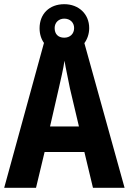

<svg xmlns="http://www.w3.org/2000/svg" viewBox="-20 -897 615 917"><path d="M424 0H575L383 -691C397 -710 406 -735 406 -763C406 -830 356 -877 287 -877C216 -877 169 -831 169 -762C169 -734 177 -710 190 -692L0 0H152L193 -171H383ZM287 -717C257 -717 241 -735 241 -763C241 -790 261 -808 287 -808C314 -808 334 -790 334 -763C334 -735 314 -717 287 -717ZM314 -475 357 -293H219L261 -476C270 -515 283 -571 288 -607C294 -570 306 -518 314 -475Z"/></svg>

Font: Noto Sans Armenian Condensed
Style: Regular
Weight: 400
Width: 3
Designer: Monotype Design Team
Foundry: Monotype Imaging Inc.
Version: Version 2.008